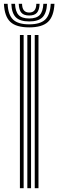

<svg xmlns="http://www.w3.org/2000/svg" viewBox="-46 -983 304 1003"><path d="M135.5 0V-800H155V0ZM58 0V-800H77.5V0ZM96.8 0V-800H116.2V0ZM106.5 -840Q38.8 -840 8.1 -868.6Q-22.5 -897.2 -25.5 -963.2H-6.2Q-3.8 -905.5 22.5 -880.6Q48.8 -855.8 106.5 -855.8Q164 -855.8 190.1 -880.6Q216.2 -905.5 219 -963.2H238.5Q235.2 -897.2 204.6 -868.6Q174 -840 106.5 -840ZM106.5 -871Q58.8 -871 37 -892.4Q15.2 -913.8 13.2 -963.2H32.5Q34.2 -922.2 51.4 -904.4Q68.5 -886.5 106.5 -886.5Q144.2 -886.5 161.4 -904.4Q178.5 -922.2 180.5 -963.2H199.8Q197.2 -913.8 175.6 -892.4Q154 -871 106.5 -871ZM106.5 -902Q78.8 -902 66 -916.2Q53.2 -930.5 51.8 -963.2H69.2Q69.8 -917.5 106.5 -917.5Q143.5 -917.5 143.8 -963.2H161Q159.5 -930.5 146.8 -916.2Q134 -902 106.5 -902Z"/></svg>

Font: Big Shoulders Inline Text SemiBold
Style: Regular
Weight: 600
Designer: Patric King
Foundry: XO Type Co
Version: Version 1.000